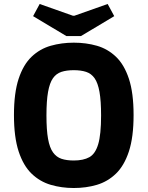

<svg xmlns="http://www.w3.org/2000/svg" viewBox="-20 -930 740 963"><path d="M350 13Q289 13 234.5 -3Q180 -19 138.5 -59Q97 -99 73.5 -170.5Q50 -242 50 -353Q50 -464 73.5 -535Q97 -606 138.5 -645.5Q180 -685 234.5 -700.5Q289 -716 350 -716Q412 -716 466 -700.5Q520 -685 561.5 -645.5Q603 -606 626.5 -535Q650 -464 650 -353Q650 -242 626.5 -170.5Q603 -99 561.5 -59Q520 -19 466 -3Q412 13 350 13ZM350 -125Q398 -125 428 -141.5Q458 -158 472.5 -206.5Q487 -255 487 -351Q487 -424 479 -469Q471 -514 454.5 -537.5Q438 -561 412 -569.5Q386 -578 350 -578Q314 -578 288 -569.5Q262 -561 245.5 -537.5Q229 -514 221 -469Q213 -424 213 -351Q213 -278 221 -233.5Q229 -189 246 -165.5Q263 -142 288.5 -133.5Q314 -125 350 -125ZM313 -749 146 -849 179 -910 346 -851H353L520 -910L553 -849L386 -749Z"/></svg>

Font: Ruda SemiBold
Style: Bold
Weight: 900
Designer: Mariela Monsalve and Angelina Sanchez
Foundry: Mariela Monsalve and Angelina Sanchez
Version: Version 2.000